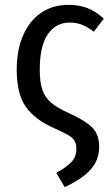

<svg xmlns="http://www.w3.org/2000/svg" viewBox="-20 -559 462 792"><path d="M408 -482 367 -428Q343 -447 319.5 -456.5Q296 -466 268 -466Q210 -466 177 -417.5Q144 -369 144 -272Q144 -218 155.5 -186.5Q167 -155 192.5 -134Q218 -113 267 -91Q331 -62 360 -33.5Q389 -5 389 46Q389 100 355 139Q321 178 247 213L212 154Q254 131 274.5 109.5Q295 88 295 55Q295 35 287.5 22Q280 9 261 -2Q242 -13 204 -30Q126 -64 87.5 -117Q49 -170 49 -272Q49 -353 75.5 -413.5Q102 -474 150 -506.5Q198 -539 263 -539Q306 -539 341 -525.5Q376 -512 408 -482Z"/></svg>

Font: Fira Sans Condensed
Style: Regular
Weight: 400
Width: 3
Designer: bBox Type GmbH & Carrois Corporate GbR & Edenspiekermann AG
Foundry: bBox Type GmbH & Carrois Corporate GbR & Edenspiekermann AG
Version: Version 4.301